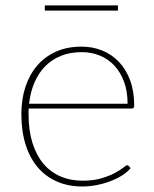

<svg xmlns="http://www.w3.org/2000/svg" viewBox="-20 -670 558 696"><path d="M57.5 0ZM275.5 -501Q315.5 -501 350.2 -487Q385 -473 411 -445.8Q437 -418.5 451.8 -378.5Q466.5 -338.5 466.5 -287Q466.5 -276.5 457.5 -276.5H84Q83.5 -271.5 83.5 -266.5Q83.5 -261.5 83.5 -256.5Q83.5 -197.5 97.5 -152.5Q111.5 -107.5 137 -77Q162.5 -46.5 198.8 -30.8Q235 -15 279.5 -15Q319 -15 348 -23.8Q377 -32.5 396.5 -43Q416 -53.5 426.8 -62.2Q437.5 -71 440.5 -71Q444.5 -71 447 -68L453.5 -60.5Q443.5 -48 425.5 -36Q407.5 -24 384.2 -14.8Q361 -5.5 333.8 0.2Q306.5 6 278 6Q227.5 6 186.8 -11.8Q146 -29.5 117.2 -63Q88.5 -96.5 73 -145.2Q57.5 -194 57.5 -256.5Q57.5 -310.5 72.2 -355.2Q87 -400 115 -432.5Q143 -465 183.5 -483Q224 -501 275.5 -501ZM276 -481Q234 -481 200.8 -467.5Q167.5 -454 143.5 -429.5Q119.5 -405 104.8 -370.5Q90 -336 85.5 -294H442.5Q442.5 -338.5 429.8 -373.2Q417 -408 394.8 -432Q372.5 -456 342 -468.5Q311.5 -481 276 -481ZM142.5 -650.5H407.5V-631.5H142.5Z"/></svg>

Font: Lato Thin
Style: Regular
Weight: 200
Designer: Lukasz Dziedzic
Foundry: tyPoland Lukasz Dziedzic
Version: Version 2.007; 2014-02-27